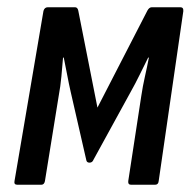

<svg xmlns="http://www.w3.org/2000/svg" viewBox="-20 -510 533 530"><path d="M28 0Q18 0 20 -10L100 -480Q103 -490 112 -490H187Q194 -490 196 -481L249 -213L387 -481Q392 -490 399 -490H478Q487 -490 486 -479L418 -10Q417 0 408 0H342Q333 0 334 -10L370 -245Q374 -272 380 -298.5Q386 -325 391 -351H389Q377 -327 365 -302.5Q353 -278 340 -255L238 -69Q235 -61 227 -61Q219 -61 218 -69L175 -257Q170 -279 165.5 -303Q161 -327 156 -351H154Q152 -326 149.5 -299Q147 -272 142 -245L104 -10Q102 0 94 0Z"/></svg>

Font: Sofia Sans Condensed SemiBold
Style: Italic
Weight: 600
Italic angle: -9°
Version: Version 4.100